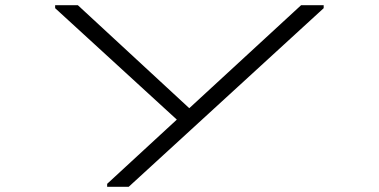

<svg xmlns="http://www.w3.org/2000/svg" viewBox="-20 -720 1460 740"><path d="M280 -700H192.5V-688.5L661.5 -259L393 -11.5V0H476L1227.5 -688.5V-700H1140.5L709.5 -303Z"/></svg>

Font: Melete Light
Style: Regular
Weight: 300
Width: 6
Designer: Sora Sagano
Foundry: DOT COLON
Version: Version 0.200;FEAKit 1.0